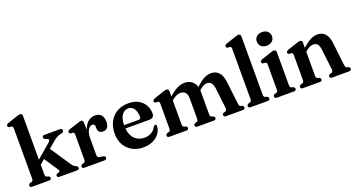

<svg xmlns="http://www.w3.org/2000/svg" viewBox="-48 -1353 3646 1974"><g transform="rotate(-20 1775.5 -366.0)"><path d="M54 0Q29.5 0 29.5 -21Q29.5 -35.5 46.5 -43.5L65 -48Q73.5 -51 77.8 -58Q82 -65 82 -81V-629Q82 -641.5 78.2 -647Q74.5 -652.5 66.5 -654.5L41 -656Q25.5 -661.5 25.5 -675Q25.5 -690.5 47.5 -699L145 -732Q160.5 -737.5 170.2 -740.2Q180 -743 189 -743Q214 -743 214 -716V-237.5L369 -371Q384 -384 382 -395.2Q380 -406.5 363 -411.5L345.5 -416.5Q330.5 -423 330.5 -436.5Q330.5 -458 356 -458H524Q549 -458 549 -437Q549 -427.5 542.8 -420.8Q536.5 -414 516.5 -410Q492 -405 472 -394.2Q452 -383.5 425 -360.5L358 -304L508.5 -79.5Q519.5 -64.5 527.8 -57.5Q536 -50.5 549 -45.5Q570 -33 570 -20Q570 0 545 0H351Q328.5 0 328.5 -21Q328.5 -33.5 342.5 -39.5L359 -44.5Q373 -49.5 372.8 -57.8Q372.5 -66 360 -84L265.5 -226L214 -182.5V-81Q214 -64.5 218 -57.2Q222 -50 230.5 -46.5L249 -41.5Q263.5 -34.5 263.5 -21.5Q263.5 0 239.5 0Z M778.5 -437 782.5 -358.5Q800 -413.5 834.2 -441Q868.5 -468.5 909 -468.5Q952 -468.5 976 -442.5Q1000 -416.5 1000 -367.5Q1000 -325.5 982.2 -304.8Q964.5 -284 936.5 -284Q880 -284 879 -340V-357Q879 -387.5 851 -387.5Q825.5 -387.5 805 -355.5Q784.5 -323.5 784.5 -259V-81.5Q784.5 -53 808 -49.5L848.5 -43.5Q869.5 -40.5 869.5 -21Q869.5 0 844 0H626Q601 0 601 -21Q601 -35.5 617.5 -43.5L636 -48Q645 -51 649 -58Q653 -65 653 -80.5V-352.5Q653 -365.5 649.2 -371Q645.5 -376.5 637.5 -378.5L612 -380Q596.5 -385.5 596.5 -399Q596.5 -414.5 618.5 -423L716.5 -454.5Q747 -466 757 -466Q775.5 -466 778.5 -437Z M1474.5 -286Q1474.5 -234.5 1419.5 -234.5H1159.5Q1167 -157 1208.5 -117.8Q1250 -78.5 1314 -78.5Q1358.5 -78.5 1391.5 -99Q1424.5 -119.5 1439.5 -152.5Q1451.5 -166 1460 -166Q1474 -165.5 1473.5 -146Q1471.5 -103.5 1445.5 -67.8Q1419.5 -32 1374.2 -10.2Q1329 11.5 1269.5 11.5Q1200 11.5 1147.8 -17.8Q1095.5 -47 1066.2 -99.5Q1037 -152 1037 -221.5Q1037 -293 1065.8 -349Q1094.5 -405 1147.8 -436.8Q1201 -468.5 1275.5 -468.5Q1336.5 -468.5 1381 -444.8Q1425.5 -421 1450 -379.8Q1474.5 -338.5 1474.5 -286ZM1257.5 -419.5Q1214.5 -419.5 1186.5 -381.5Q1158.5 -343.5 1158 -271.5H1317Q1341 -271.5 1341 -294.5Q1341 -355.5 1317.5 -387.5Q1294 -419.5 1257.5 -419.5Z M1716 -439.5V-382Q1767.5 -429 1809.2 -448.8Q1851 -468.5 1888.5 -468.5Q1934 -468.5 1966.2 -445.2Q1998.5 -422 2011 -379Q2060.5 -426.5 2100.2 -447.5Q2140 -468.5 2177.5 -468.5Q2233 -468.5 2264.5 -432.5Q2296 -396.5 2303.5 -331.5L2333.5 -81Q2335 -65 2338.8 -57.8Q2342.5 -50.5 2351 -47.5L2367.5 -43Q2383.5 -35 2383.5 -21Q2383.5 0 2359 0H2173.5Q2150 0 2150 -21.5Q2150 -34.5 2164 -41.5L2182 -46.5Q2192 -49.5 2196.8 -57.5Q2201.5 -65.5 2199.5 -82L2173.5 -302.5Q2168 -344 2151.8 -364.8Q2135.5 -385.5 2104.5 -385.5Q2067 -385.5 2022 -344.5L2017.5 -341Q2018 -334 2018 -326.5V-81Q2018 -64 2022.2 -56.8Q2026.5 -49.5 2035.5 -46L2052 -41.5Q2066 -34.5 2066 -21.5Q2066 0 2042 0H1860.5Q1837 0 1837 -21.5Q1837 -34.5 1851 -41.5L1869.5 -46.5Q1879 -49.5 1882.8 -57.5Q1886.5 -65.5 1886.5 -82.5V-301.5Q1886.5 -343 1867 -364.2Q1847.5 -385.5 1814.5 -385.5Q1792.5 -385.5 1769.2 -375.2Q1746 -365 1721 -343L1716 -338V-81Q1716 -64.5 1720 -57Q1724 -49.5 1732.5 -46.5L1751 -41.5Q1765 -34.5 1765 -21.5Q1765 0 1741 0H1556.5Q1531.5 0 1531.5 -21Q1531.5 -35.5 1548 -43L1567 -48Q1575.5 -51 1579.8 -58Q1584 -65 1584 -80.5V-352Q1584 -365 1580.2 -370.5Q1576.5 -376 1568.5 -378L1543 -379.5Q1527 -385 1527 -399Q1527 -414 1549.5 -422.5L1647 -455.5Q1676.5 -466.5 1690.5 -466.5Q1716 -466.5 1716 -439.5Z M2604 -716V-81Q2604 -65 2608 -58Q2612 -51 2620.5 -48L2639 -43.5Q2655.5 -35.5 2655.5 -21Q2655.5 0 2630.5 0H2444Q2419.5 0 2419.5 -21Q2419.5 -35.5 2436 -43.5L2454.5 -48Q2463.5 -51 2467.5 -58Q2471.5 -65 2471.5 -81V-629Q2471.5 -641.5 2467.8 -647Q2464 -652.5 2456 -654.5L2431 -656Q2415 -661.5 2415 -675Q2415 -690.5 2437 -699L2535 -732Q2565 -743 2578 -743Q2604 -743 2604 -716Z M2817 -537.5Q2779 -537.5 2756.5 -558.2Q2734 -579 2734 -612Q2734 -645 2756.8 -665.5Q2779.5 -686 2817 -686Q2854.5 -686 2877.5 -665.5Q2900.5 -645 2900.5 -612Q2900.5 -579 2877.5 -558.2Q2854.5 -537.5 2817 -537.5ZM2891 -439.5V-81Q2891 -65.5 2895.2 -58.2Q2899.5 -51 2908 -48L2926 -43.5Q2943 -35.5 2943 -21Q2943 0 2918 0H2731.5Q2706.5 0 2706.5 -21Q2706.5 -35.5 2723 -43L2742 -48Q2750.5 -51 2754.8 -58Q2759 -65 2759 -81V-352.5Q2759 -365.5 2755.2 -370.8Q2751.5 -376 2743.5 -378L2718 -379.5Q2702.5 -385 2702.5 -399Q2702.5 -414 2724.5 -422.5L2822 -455.5Q2852 -466.5 2865.5 -466.5Q2891 -466.5 2891 -439.5Z M3176.5 -439.5V-383.5Q3227 -428.5 3266.2 -448.5Q3305.5 -468.5 3341.5 -468.5Q3397.5 -468.5 3427.8 -433Q3458 -397.5 3465.5 -334.5L3495 -82Q3498 -53 3513 -48L3530.5 -43Q3547 -35 3547 -21Q3547 0 3522 0H3335Q3311 0 3311 -21.5Q3311 -34.5 3325.5 -41.5L3344.5 -46.5Q3353.5 -50 3358.2 -57.5Q3363 -65 3361.5 -81L3335 -306Q3330 -346 3314.5 -365.8Q3299 -385.5 3268 -385.5Q3228 -385.5 3181 -343.5L3176.5 -339.5V-81Q3176.5 -64.5 3180.5 -57.2Q3184.5 -50 3193 -46.5L3211.5 -41.5Q3225.5 -34.5 3225.5 -21.5Q3225.5 0 3202 0H3017Q2992 0 2992 -21Q2992 -35.5 3008.5 -43L3027.5 -48Q3036 -51 3040.2 -58Q3044.5 -65 3044.5 -81V-352.5Q3044.5 -365.5 3040.8 -370.8Q3037 -376 3029 -378L3003.5 -379.5Q2988 -385 2988 -399Q2988 -414 3010 -422.5L3107.5 -455.5Q3123 -461 3132.8 -463.8Q3142.5 -466.5 3151.5 -466.5Q3176.5 -466.5 3176.5 -439.5Z"/></g></svg>

Font: Fraunces 72pt Soft SemiBold
Style: Regular
Weight: 600
Version: Version 1.000;[b76b70a41]